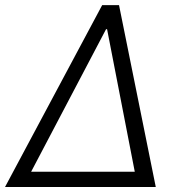

<svg xmlns="http://www.w3.org/2000/svg" viewBox="-43 -748 709 768"><path d="M-22.9 0 365.7 -727.5H433.1L580.1 0ZM81.5 -61H496.1L385.3 -631.3H381.3Z"/></svg>

Font: Inter 20pt Light
Style: Italic
Weight: 300
Italic angle: -9.3988°
Version: Version 4.001;git-66647c0bb